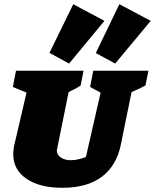

<svg xmlns="http://www.w3.org/2000/svg" viewBox="-20 -880 736 912"><path d="M276 12Q168 12 105.5 -31Q43 -74 43 -147Q43 -158 44.5 -170Q46 -182 46 -183L106 -440L41 -467L56 -544H377L363 -474Q348 -464 336 -457.5Q324 -451 306 -443L251 -171Q250 -167 250 -167Q250 -167 250 -164Q250 -145 269 -132Q288 -119 316 -119Q336 -119 355.5 -124Q375 -129 388 -134L458 -440L408 -467L423 -544H685L671 -474Q659 -468 651.5 -464Q644 -460 634 -455.5Q624 -451 605 -443L554 -193Q534 -94 464.5 -41Q395 12 276 12ZM328 -860 476 -781 308 -578 215 -629ZM547 -860 696 -781 527 -578 435 -628Z"/></svg>

Font: Piazzolla SC Black
Style: Italic
Weight: 900
Italic angle: -11.3°
Designer: Juan Pablo del Peral
Foundry: Huerta Tipografica
Version: Version 1.330